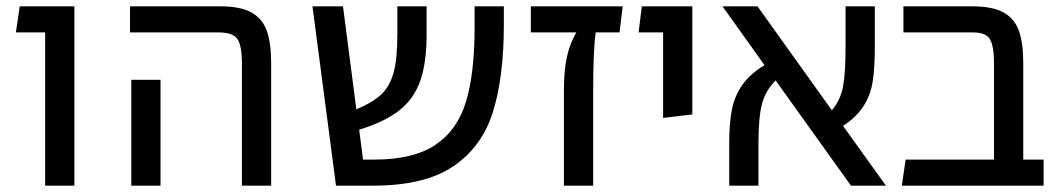

<svg xmlns="http://www.w3.org/2000/svg" viewBox="-20 -584 3323 604"><path d="M122 -482H30L42 -564H214V0H122Z M741 -385Q741 -440 727 -461Q713 -482 668 -482H389V-564H674Q737 -564 771.5 -544.5Q806 -525 819.5 -486.5Q833 -448 833 -385V0H741ZM393 -333H485V0H393Z M1565 -564V-506Q1565 -343 1531 -233Q1497 -123 1407 -61.5Q1317 0 1155 0H1037L963 -564H1059L1101 -240Q1153 -262 1179.5 -287Q1206 -312 1218 -355Q1230 -398 1230 -476V-564H1322V-476Q1322 -386 1302 -329.5Q1282 -273 1236.5 -237Q1191 -201 1110 -176L1122 -82H1158Q1281 -82 1350 -128.5Q1419 -175 1446 -264.5Q1473 -354 1473 -497V-564Z M1929 -482H1854Q1846 -427 1846 -294V0H1754V-300Q1754 -363 1763.5 -405.5Q1773 -448 1793 -482H1650V-564H1939Z M2066 -482H1989L1999 -564H2158V-224L2066 -213Z M2657 0 2420 -331Q2388 -299 2377 -256.5Q2366 -214 2366 -134V0H2274V-134Q2274 -197 2282.5 -239.5Q2291 -282 2315 -316.5Q2339 -351 2385 -379L2253 -564H2363L2597 -237Q2624 -269 2632 -311.5Q2640 -354 2640 -436V-564H2732V-436Q2732 -371 2725.5 -328.5Q2719 -286 2697 -251Q2675 -216 2632 -188L2767 0Z M3263 -82V0H2817L2829 -82H3107V-385Q3107 -438 3094.5 -460Q3082 -482 3041 -482H2822V-564H3040Q3103 -564 3137.5 -544.5Q3172 -525 3185.5 -486.5Q3199 -448 3199 -385V-82Z"/></svg>

Font: Fira GO
Style: Regular
Weight: 400
Designer: Carrois Corporate
Foundry: Carrois Corporate GbR
Version: Version 0.300